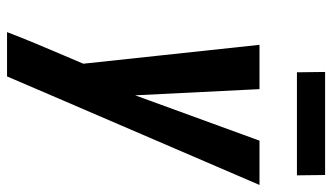

<svg xmlns="http://www.w3.org/2000/svg" viewBox="-224 -742 966 559"><g transform="rotate(90 259.5 -463.0)"><path d="M203 0H74Q90 -42 107.5 -84Q125 -126 143 -168L166 -222L111 -735H240L258 -373L390 -735H519L257 -126ZM191 -844 190 -926H490L491 -844Z"/></g></svg>

Font: Iosevka Extrabold
Style: Italic
Weight: 800
Italic angle: -9°
Monospace: yes
Designer: Belleve Invis
Foundry: Belleve Invis
Version: Version 32.5.0; ttfautohint (v1.8.4)